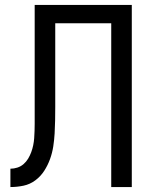

<svg xmlns="http://www.w3.org/2000/svg" viewBox="-20 -755 640 775"><path d="M22 0V-74Q36 -74 50 -78.5Q64 -83 75 -92.5Q86 -102 93.5 -114.5Q101 -127 106 -140.5Q111 -154 114 -168.5Q117 -183 118 -197.5Q119 -212 119.5 -226.5Q120 -241 120 -255V-735H512V0H429V-661H203V-323Q203 -296 202.5 -269.5Q202 -243 200.5 -216.5Q199 -190 195 -164Q191 -138 182 -113Q173 -88 158.5 -65.5Q144 -43 122.5 -27Q101 -11 75 -5.5Q49 0 22 0Z"/></svg>

Font: Iosevka Fixed Extended
Style: Regular
Weight: 400
Width: 7
Monospace: yes
Designer: Belleve Invis
Foundry: Belleve Invis
Version: Version 24.1.1; ttfautohint (v1.8.4)